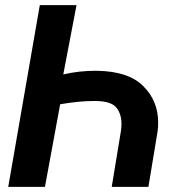

<svg xmlns="http://www.w3.org/2000/svg" viewBox="-20 -731 723 751"><path d="M155.8 0 215.3 -323.2C266.6 -332 309.6 -335.9 344.7 -335.9C348.6 -335.9 352.1 -335.9 355.5 -335.9C395 -335.4 421.9 -326.7 435.1 -310.1C448.2 -293.9 455.1 -272.9 455.1 -247.1C455.1 -238.8 454.6 -229 453.1 -219.2L417 0H560.5L596.7 -218.8C598.1 -230 598.6 -241.2 598.6 -251.5C598.6 -308.6 579.1 -356 540 -394.5C501.5 -433.1 441.4 -452.6 360.8 -454.1C357.9 -454.1 355 -454.1 352.5 -454.1C309.1 -454.1 267.1 -449.2 227.5 -439.9L279.3 -710.9H135.7L12.2 0Z"/></svg>

Font: Roboto
Style: Bold Italic
Weight: 700
Italic angle: -12°
Designer: Google
Version: Version 2.137; 2017